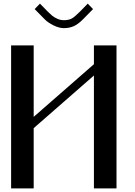

<svg xmlns="http://www.w3.org/2000/svg" viewBox="-20 -1043 748 1063"><path d="M495.1 -992.7 437.5 -934.1Q412.1 -908.7 387.9 -897.9Q363.8 -887.2 333.5 -887.2Q307.6 -887.2 276.9 -902.3Q246.1 -917.5 228.5 -935.1L171.9 -992.7L201.2 -1022.9L245.1 -978Q258.3 -964.8 268.8 -956.1Q279.3 -947.3 297.1 -939.2Q314.9 -931.2 333.5 -931.2Q360.8 -931.2 377.7 -940.7Q394.5 -950.2 421.9 -978L465.8 -1022.9ZM625 -791.5V0H500V-625L166.5 -333.5V0H41.5V-791.5H166.5V-396L500 -687.5V-791.5Z"/></svg>

Font: Gputeks
Style: Bold
Weight: 600
Width: 8
Version: Version 0.9